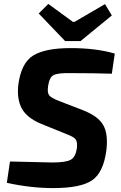

<svg xmlns="http://www.w3.org/2000/svg" viewBox="-20 -949 618 982"><path d="M552 -870 392 -739H313L178 -880L227 -929L353 -837H361L517 -928ZM323 -262 192 -315Q117 -346 91 -395Q65 -444 74 -518Q89 -628 150.5 -665.5Q212 -703 342 -703Q471 -703 567 -675L552 -572Q462 -575 338 -575Q277 -576 255 -565.5Q233 -555 226 -509Q221 -475 231.5 -461.5Q242 -448 281 -433L405 -385Q484 -354 509 -307.5Q534 -261 524 -180Q509 -66 450.5 -26.5Q392 13 252 13Q136 13 15 -14L31 -123Q243 -118 246 -118Q316 -118 341 -131.5Q366 -145 373 -189Q377 -223 367 -236Q357 -249 323 -262Z"/></svg>

Font: Ezarion
Style: Bold Italic
Weight: 700
Italic angle: -8°
Designer: Natanael Gama
Version: Version 1.001;PS 001.001;hotconv 1.0.70;makeotf.lib2.5.58329